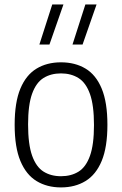

<svg xmlns="http://www.w3.org/2000/svg" viewBox="-20 -828 546 858"><path d="M252.5 9.5Q190 9.5 143.5 -18.8Q97 -47 71.2 -108.5Q45.5 -170 45.5 -270.5Q45.5 -370.5 71 -431.8Q96.5 -493 143 -521.2Q189.5 -549.5 252.5 -549.5Q315.5 -549.5 362.2 -521.5Q409 -493.5 434.5 -432Q460 -370.5 460 -270.5Q460 -170.5 434.5 -109Q409 -47.5 362.2 -19Q315.5 9.5 252.5 9.5ZM252.5 -40.5Q298 -40.5 331 -61Q364 -81.5 382 -131.5Q400 -181.5 400 -269Q400 -357.5 382 -408Q364 -458.5 330.8 -479.2Q297.5 -500 252.5 -500Q207.5 -500 174.5 -479.5Q141.5 -459 123.5 -409.2Q105.5 -359.5 105.5 -272Q105.5 -183 123.5 -132.5Q141.5 -82 174.5 -61.2Q207.5 -40.5 252.5 -40.5ZM304 -629 361.5 -808H411.5L349 -629ZM156 -629 213.5 -808H263.5L201 -629Z"/></svg>

Font: Encode Sans SemiCondensed Light
Style: Regular
Weight: 300
Width: 4
Designer: Multiple Designers
Foundry: Impallari Type
Version: Version 3.002